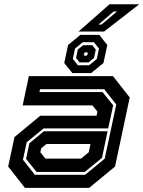

<svg xmlns="http://www.w3.org/2000/svg" viewBox="-20 -908 693 928"><path d="M100.5 0 19.5 -103 50 -245.5 174.5 -348.5H446.5L451 -368L427 -398.5H89.5L119.5 -540H526L607 -437L536 -103L411 0ZM156.5 -77 106 -140 122 -215.5 192 -273.5H500L473 -145L389.5 -77ZM148.5 -63H391.5L486 -141L542 -403L483.5 -477H173.5L170.5 -463H475.5L527 -399L503 -287.5H191L109 -220.5L91 -136ZM199.5 -141.5H372L409 -172L417.5 -212H204.5L179 -191L175 -172ZM329.5 -555 290.5 -603.5 309 -690.5 368.5 -739.5H460L498.5 -690.5L480 -603.5L421 -555ZM356.5 -592.5H410.5L448 -623L458.5 -673L434 -704H380L342.5 -673L332 -623ZM364.5 -606.5 347.5 -628 356 -668.5 382 -689.5H426L443 -668.5L434.5 -628L408.5 -606.5ZM388.5 -638.5H397L402.5 -643.5L404.5 -651L401 -655.5H392.5L387 -651L385 -643.5ZM359.5 -755.5 509.5 -887.5H653L483 -755.5ZM456 -789.5H471L545.5 -852.5H529.5Z"/></svg>

Font: Tourney Thin
Style: Italic
Weight: 100
Italic angle: -12°
Designer: Tyler Finck
Foundry: Etcetera Type Co
Version: Version 1.015